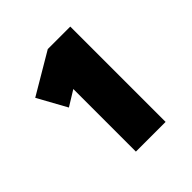

<svg xmlns="http://www.w3.org/2000/svg" viewBox="-115 -874 521 521"><g transform="rotate(-45 145.5 -613.0)"><path d="M115.7 -430.1V-721.9L133.1 -681L71.7 -643.2L25.8 -726.5L143.3 -795.9H229.7V-430.1H173.2Q161.2 -430.1 147.3 -430.1Q133.4 -430.1 115.7 -430.1Z"/></g></svg>

Font: Lexend Mega
Style: Regular
Weight: 400
Designer: Bonnie Shaver-Troup, Thomas Jockin
Foundry: Lexend
Version: Version 1.007